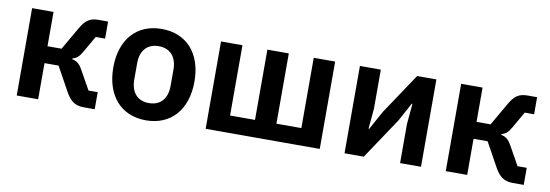

<svg xmlns="http://www.w3.org/2000/svg" viewBox="-47 -826 3236 1130"><g transform="rotate(10 1571.5 -261.0)"><path d="M74 0H202V-216H286L366 -71C395 -19 425 0 475 0H540V-102H485L420 -218C402 -251 383 -262 359 -267V-272C383 -278 398 -290 417 -324L472 -420H528V-522H471C421 -522 394 -504 365 -454L286 -317H202V-522H74Z M847 12C997 12 1090 -94 1090 -262C1090 -429 997 -534 847 -534C698 -534 605 -429 605 -262C605 -94 698 12 847 12ZM847 -91C781 -91 739 -134 739 -213V-310C739 -388 781 -431 847 -431C914 -431 956 -388 956 -310V-213C956 -134 914 -91 847 -91Z M1203 0H1885V-522H1757V-102H1608V-522H1480V-102H1331V-522H1203Z M2033 0H2148L2311 -244L2372 -356H2376L2365 -233V0H2490V-522H2375L2212 -278L2151 -167H2147L2158 -289V-522H2033Z M2638 0H2766V-216H2850L2930 -71C2959 -19 2989 0 3039 0H3104V-102H3049L2984 -218C2966 -251 2947 -262 2923 -267V-272C2947 -278 2962 -290 2981 -324L3036 -420H3092V-522H3035C2985 -522 2958 -504 2929 -454L2850 -317H2766V-522H2638Z"/></g></svg>

Font: Braiins Sans SemiBold
Style: Regular
Weight: 600
Designer: Mike Abbink, Paul van der Laan, Pieter van Rosmalen, Jiri Chlebus, Lubos Buracinsky
Foundry: Bold Monday, Sudetype
Version: Version 1.000;hotconv 1.0.109;makeotfexe 2.5.65596